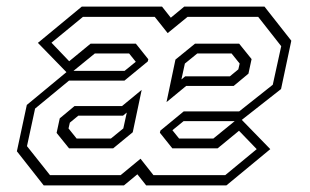

<svg xmlns="http://www.w3.org/2000/svg" viewBox="-20 -560 935 580"><path d="M112 0 31 -103 61 -243 185.5 -346H356.5L396.5 -378.5L394.5 -368L370 -398.5H266.5L188 -334.5L94.5 -430.5L227 -540H469.5L496 -506.5L536.5 -540H779L860 -437L829 -291L705.5 -194H534.5L494.5 -161.5L496.5 -172L521 -141.5H624.5L703 -205.5L796.5 -109.5L664 0H421.5L395 -33.5L354.5 0ZM131 -31H344.5L404.5 -80.5L443.5 -31H660.5L755.5 -109.5L702 -165L637.5 -112H500.5L463 -159L464.5 -165.5L535 -223.5H702.5L804 -304L829.5 -420.5L760 -509H546.5L486.5 -460L447.5 -509H230.5L135.5 -431L189 -375L253.5 -428H390.5L428 -381L426.5 -374.5L356 -316.5H188.5L86 -232L61.5 -118.5ZM188.5 -112 151 -158.5 160.5 -202.5 205 -239.5H348.5L408 -288.5L381 -160.5L322 -112ZM483 -251.5 510 -380 569 -428H702.5L740 -381.5L730.5 -337.5L686 -300.5H542.5ZM211.5 -141.5H315L352.5 -172L363 -220L351.5 -210.5H216.5L191 -189.5L187 -172ZM528 -320 539.5 -329.5H674.5L700 -350.5L704 -368L679.5 -398.5H576L538.5 -368Z"/></svg>

Font: Tourney Light
Style: Italic
Weight: 300
Italic angle: -12°
Version: Version 1.015